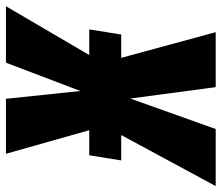

<svg xmlns="http://www.w3.org/2000/svg" viewBox="-116 -666 735 636"><g transform="rotate(-90 251.0 -347.5)"><path d="M472.2 -418.9 455.1 -313H377.9L462.9 0H280.8L243.2 -283.2L142.1 0H-46.9L122.1 -313H38.1L55.2 -418.9H138.2L60.1 -694.8H242.2L268.1 -448.2L361.8 -694.8H548.8L387.2 -418.9Z"/></g></svg>

Font: Fira Sans Compressed ExtraBold
Style: Italic
Weight: 800
Width: 3
Italic angle: -8°
Designer: Carrois Corporate & Edenspiekermann AG
Foundry: Carrois Corporate GbR & Edenspiekermann AG
Version: Version 4.203;PS 004.203;hotconv 1.0.88;makeotf.lib2.5.64775